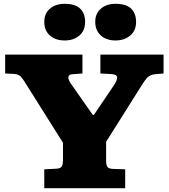

<svg xmlns="http://www.w3.org/2000/svg" viewBox="-20 -986 884 1006"><path d="M212 0V-99L276 -102Q293 -103 301.5 -111Q310 -119 310 -152V-238L115 -548Q102 -570 89.5 -584Q77 -598 49 -599L7 -601V-700H412V-601L359 -597Q341 -596 338.5 -583Q336 -570 352 -547L466 -384H472L578 -541Q595 -566 593.5 -581.5Q592 -597 560 -598L506 -601V-700H837V-601L792 -597Q765 -594 751 -578.5Q737 -563 723 -540L536 -243V-148Q536 -120 543 -111Q550 -102 572 -101L636 -99V0ZM585 -774Q538 -774 508.5 -800Q479 -826 479 -872Q479 -915 508.5 -940.5Q538 -966 585 -966Q642 -966 667.5 -940.5Q693 -915 693 -871Q693 -826 662.5 -800Q632 -774 585 -774ZM319 -774Q271 -774 241.5 -800Q212 -826 212 -872Q212 -915 241.5 -940.5Q271 -966 319 -966Q375 -966 400.5 -940.5Q426 -915 426 -871Q426 -826 396 -800Q366 -774 319 -774Z"/></svg>

Font: Literata Variable Black
Style: Regular
Weight: 900
Designer: Latin by Veronika Burian and Jose Scaglione. Greek by Irene Vlachou. Cyrillic by Vera Evstafieva.
Foundry: TypeTogether
Version: Version 3.021